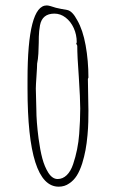

<svg xmlns="http://www.w3.org/2000/svg" viewBox="-20 -683 440 722"><path d="M240.2 6.8Q257.3 -4.4 268.8 -22.7Q280.3 -41 289.1 -68.4Q296.9 -93.8 301.5 -118.4Q306.2 -143.1 309.1 -175.3Q311.5 -202.6 312 -224.4Q312.5 -246.1 312.5 -267.1L311.5 -326.7L310.5 -386.2L312.5 -391.1Q312.5 -454.6 302 -512.7Q291.5 -570.8 270.5 -606.9Q252 -642.1 232.4 -645.5Q230.5 -646 210.4 -649.4Q190.4 -652.8 169.4 -660.2Q160.6 -662.6 155.8 -662.6Q83.5 -662.6 83.5 -383.8V-349.1Q83.5 19 200.7 19Q223.1 19 240.2 6.8ZM115.7 -310.5 114.7 -350.1Q114.7 -361.8 117.2 -397Q119.6 -432.1 119.6 -443.8Q123 -459.5 124.3 -481.7Q125.5 -503.9 125.7 -522Q126 -540 126 -544.9Q126.5 -566.4 130.4 -587.9Q138.7 -631.8 184.6 -631.8Q207.5 -631.8 226.8 -616.9Q246.1 -602.1 257.3 -577.4Q268.6 -552.7 268.6 -523.9L266.6 -519L270.5 -511.2Q270.5 -471.7 276.4 -393.1Q281.7 -311 281.7 -274.9Q281.7 -230.5 277.8 -179.2Q273.4 -120.1 254.9 -65.4Q246.1 -39.1 231 -24.4Q215.8 -9.8 196.8 -9.8Q176.8 -9.8 161.6 -33.7Q147.5 -56.2 139.2 -87.2Q130.9 -118.2 125 -162.6Q116.7 -227.1 116.7 -271Z"/></svg>

Font: Amatica SC
Style: Regular
Weight: 400
Designer: Vernon Adams, Ben Nathan
Foundry: newtypography
Version: Version 2.001